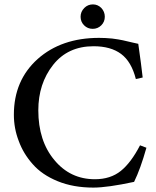

<svg xmlns="http://www.w3.org/2000/svg" viewBox="-20 -837 707 872"><path d="M402 -817Q424 -817 440 -801Q456 -784 456 -761Q456 -738 440 -722Q424 -706 401 -706Q378 -706 362 -722Q346 -738 346 -761Q346 -784 363 -801Q379 -817 402 -817ZM616 -177 645 -166Q618 -70 589 -11Q468 15 404 15Q313 15 242 -14Q171 -43 129 -91Q86 -139 65 -197Q43 -254 43 -316Q43 -472 151 -569Q259 -665 430 -665Q458 -665 489 -662Q520 -658 538 -654Q556 -650 581 -644Q606 -638 608 -638Q622 -540 628 -485L597 -478Q577 -557 530 -592Q483 -627 405 -627Q288 -627 221 -542Q154 -457 154 -336Q154 -197 227 -110Q299 -23 411 -23Q482 -23 529 -61Q575 -98 616 -177Z"/></svg>

Font: Shafarik
Style: Regular
Weight: 400
Version: Version 1.001; ttfautohint (v1.8.4.7-5d5b)